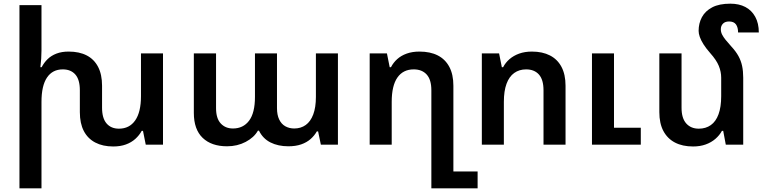

<svg xmlns="http://www.w3.org/2000/svg" viewBox="-20 -788 4163 1046"><path d="M748 -497H868V0H774L759 -75H752Q739 -51 717.5 -31.5Q696 -12 666 -1Q636 10 597 10Q540 10 499 -11.5Q458 -33 436.5 -74.5Q415 -116 415 -177V-296Q415 -354 390.5 -382Q366 -410 322 -410Q266 -410 236 -365.5Q206 -321 206 -233V238H86V-760H206V-513Q206 -491 204.5 -468Q203 -445 200 -422H207Q220 -447 239.5 -466Q259 -485 287.5 -496Q316 -507 354 -507Q412 -507 452.5 -486Q493 -465 514.5 -423.5Q536 -382 536 -321V-201Q536 -144 560.5 -115.5Q585 -87 628 -87Q685 -87 716.5 -132Q748 -177 748 -264Z M1217 9Q1132 9 1084 -37Q1036 -83 1036 -173V-497H1157V-199Q1157 -143 1182.5 -115.5Q1208 -88 1249 -88Q1305 -88 1337 -130.5Q1369 -173 1369 -260V-497H1489V-199Q1489 -162 1501 -137Q1513 -112 1534.5 -100Q1556 -88 1583 -88Q1619 -88 1645.5 -107Q1672 -126 1686.5 -164.5Q1701 -203 1701 -260V-497H1821V0H1728L1713 -72H1706Q1693 -49 1672 -30.5Q1651 -12 1621 -1.5Q1591 9 1551 9Q1495 9 1453.5 -12Q1412 -33 1391 -76H1385Q1364 -39 1318.5 -15Q1273 9 1217 9Z M2330 238V-296Q2330 -354 2304.5 -382Q2279 -410 2234 -410Q2176 -410 2145 -365.5Q2114 -321 2114 -233V0H1994V-497H2088L2103 -422H2110Q2123 -447 2144 -466Q2165 -485 2195.5 -496Q2226 -507 2265 -507Q2324 -507 2365 -486Q2406 -465 2428 -423.5Q2450 -382 2450 -321V146H2582V238Z M2605 0V-497H2699L2714 -422H2721Q2734 -447 2756 -466Q2778 -485 2808.5 -496Q2839 -507 2878 -507Q2935 -507 2976 -486Q3017 -465 3039 -423.5Q3061 -382 3061 -321V0H2941V-296Q2941 -354 2916 -382Q2891 -410 2846 -410Q2809 -410 2781.5 -390.5Q2754 -371 2739.5 -331.5Q2725 -292 2725 -233V0ZM3205 0V-497H3325V-92H3471V0Z M4029 -365V0H3934L3920 -75H3913Q3900 -51 3877.5 -31.5Q3855 -12 3824.5 -1Q3794 10 3756 10Q3698 10 3657 -11.5Q3616 -33 3594 -74.5Q3572 -116 3572 -177V-497H3693V-201Q3693 -144 3718.5 -115.5Q3744 -87 3787 -87Q3825 -87 3852.5 -106.5Q3880 -126 3894.5 -165.5Q3909 -205 3909 -264V-365Q3909 -397 3896 -429Q3883 -461 3849 -499Q3827 -524 3813 -546Q3799 -568 3792.5 -586.5Q3786 -605 3786 -620Q3786 -661 3804 -694.5Q3822 -728 3860 -748Q3898 -768 3959 -768Q4006 -768 4040.5 -750Q4075 -732 4094.5 -696.5Q4114 -661 4114 -611H4001Q4001 -639 3989.5 -655Q3978 -671 3952 -671Q3930 -671 3918.5 -659Q3907 -647 3907 -629Q3907 -614 3913.5 -600.5Q3920 -587 3933 -571Q3946 -555 3964 -535Q3989 -508 4003 -482.5Q4017 -457 4023 -428.5Q4029 -400 4029 -365Z"/></svg>

Font: Noto Sans Armenian SemiBold
Style: Regular
Weight: 600
Designer: Monotype Design Team
Foundry: Monotype Imaging Inc.
Version: Version 2.007